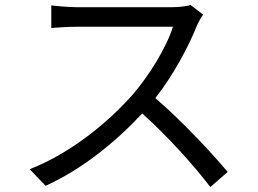

<svg xmlns="http://www.w3.org/2000/svg" viewBox="-20 -728 1040 775"><path d="M749 -708C733 -703 707 -699 674 -699H288C258 -699 201 -704 187 -706V-615C198 -616 253 -620 288 -620H678C653 -538 580 -419 512 -342C409 -227 261 -108 100 -45L164 22C312 -45 447 -155 554 -270C656 -179 762 -61 829 27L899 -34C834 -112 712 -242 607 -332C678 -422 741 -539 775 -625C781 -639 794 -661 800 -669Z"/></svg>

Font: Source Han Sans KR Regular
Style: Regular
Weight: 400
Designer: Ryoko NISHIZUKA (kana & ideographs); Paul D. Hunt (Latin, Greek & Cyrillic); Wenlong ZHANG (bopomofo); Sandoll Communica
Foundry: Adobe Systems Incorporated
Version: Version 1.004;PS 1.004;hotconv 1.0.82;makeotf.lib2.5.63406